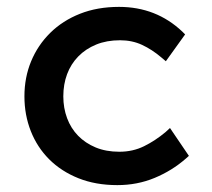

<svg xmlns="http://www.w3.org/2000/svg" viewBox="-20 -526 615 558"><path d="M321 12Q258 12 208 -8Q158 -28 123 -63Q88 -98 69.5 -145Q51 -192 51 -246Q51 -301 70.5 -348Q90 -395 126 -430.5Q162 -466 212.5 -486Q263 -506 326 -506Q434 -506 510 -434L518 -426L462 -348L449 -359Q422 -382 393 -395.5Q364 -409 329 -409Q290 -409 259.5 -396.5Q229 -384 207.5 -362Q186 -340 175 -310.5Q164 -281 164 -246Q164 -212 175 -182.5Q186 -153 207 -131.5Q228 -110 258 -97.5Q288 -85 327 -85Q366 -85 398.5 -101Q431 -117 461 -142L474 -154L529 -73L520 -65Q480 -30 429.5 -9Q379 12 321 12Z"/></svg>

Font: Codetta
Style: Bold
Weight: 700
Designer: Ulrich Proeller
Foundry: PROSA GmbH
Version: Version 2.00;September 29, 2018;FontCreator 11.5.0.2427 64-b